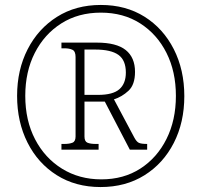

<svg xmlns="http://www.w3.org/2000/svg" viewBox="-20 -745 813 775"><path d="M386 10Q285 10 209 -38Q133 -86 91 -169.5Q49 -253 49 -358Q49 -463 91.5 -546Q134 -629 210 -677Q286 -725 387 -725Q488 -725 563.5 -677.5Q639 -630 681.5 -546.5Q724 -463 724 -357Q724 -251 681.5 -168Q639 -85 563 -37.5Q487 10 386 10ZM389 -21Q479 -21 546.5 -64.5Q614 -108 652 -184Q690 -260 690 -358Q690 -456 652 -531.5Q614 -607 546 -650.5Q478 -694 387 -694Q296 -694 227.5 -650.5Q159 -607 120.5 -531.5Q82 -456 82 -358Q82 -259 121.5 -183Q161 -107 230.5 -64Q300 -21 389 -21ZM228 -141V-164H240Q260 -164 272.5 -169Q285 -174 285 -194V-515Q285 -538 272.5 -544Q260 -550 240 -550H228V-573H371Q450 -573 487.5 -543Q525 -513 525 -455Q525 -403 498.5 -378.5Q472 -354 440 -344L522 -190Q531 -173 540.5 -168.5Q550 -164 574 -164V-141H504L403 -335H321V-194Q321 -174 333 -169Q345 -164 366 -164H378V-141ZM376 -362Q436 -362 462 -385Q488 -408 488 -452Q488 -502 458 -523.5Q428 -545 364 -545H321V-362Z"/></svg>

Font: Noto Serif Tamil SemiCondensed ExtraLight
Style: Regular
Weight: 200
Width: 4
Designer: Indian Type Foundry, Tom Grace, and the Monotype Design Team
Foundry: Monotype Imaging Inc.
Version: Version 2.004; ttfautohint (v1.8.4.7-5d5b)